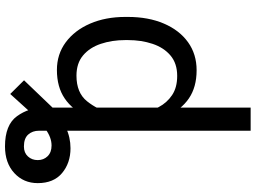

<svg xmlns="http://www.w3.org/2000/svg" viewBox="-145 -645 1003 753"><g transform="rotate(90 356.5 -268.5)"><path d="M401.9 -110.4Q401.9 -110.4 415.5 -110.4Q429.2 -110.4 447.3 -110.4Q465.3 -110.4 479 -110.4Q492.7 -110.4 492.7 -110.4Q492.7 -110.4 492.7 -69.3Q492.7 -28.3 492.7 18.1Q492.7 64.5 492.7 80.1Q492.7 105.5 507.6 122.3Q522.5 139.2 554.7 139.2Q579.1 139.2 593.5 123.5Q607.9 107.9 607.9 85Q607.9 62 592.8 46.4Q577.6 30.8 550.8 30.8Q519.5 30.8 488 53.5Q456.5 76.2 419.4 114.7L348.6 192.9Q348.6 192.9 335.2 179.4Q321.8 166 308.3 152.3Q294.9 138.7 294.9 138.7L406.2 22.5Q442.9 -7.3 480.7 -25.4Q518.6 -43.5 561.5 -43.5Q619.1 -43.5 658.7 -10.5Q698.2 22.5 698.2 85Q698.2 140.6 658.7 177Q619.1 213.4 554.2 213.4Q469.7 213.4 435.8 166.5Q401.9 119.6 401.9 60.1Q401.9 60.1 401.9 34.4Q401.9 8.8 401.9 -25.1Q401.9 -59.1 401.9 -84.7Q401.9 -110.4 401.9 -110.4ZM401.9 -102.5V-750H492.7V0H409.7ZM46.4 -258.3V-268.6Q46.4 -349.1 72.5 -409.9Q98.6 -470.7 145.5 -504.4Q192.4 -538.1 255.4 -538.1Q321.8 -538.1 366.2 -507.6Q410.6 -477.1 435.8 -420.7Q460.9 -364.3 468.3 -286.1V-241.2Q460.9 -164.1 436 -107.7Q411.1 -51.3 366.2 -20.8Q321.3 9.8 254.4 9.8Q192.4 9.8 145.5 -25.1Q98.6 -60.1 72.5 -120.6Q46.4 -181.2 46.4 -258.3ZM137.2 -268.6V-258.3Q137.2 -206.1 151.9 -162.4Q166.5 -118.7 197.3 -92.8Q228 -66.9 276.9 -66.9Q343.8 -66.9 377 -108.2Q410.2 -149.4 424.8 -204.1V-321.8Q417 -357.4 399.9 -389.6Q382.8 -421.9 353 -441.9Q323.2 -461.9 277.8 -461.9Q228.5 -461.9 197.5 -435.5Q166.5 -409.2 151.9 -365.2Q137.2 -321.3 137.2 -268.6Z"/></g></svg>

Font: RobotoDEMO
Style: Regular
Weight: 400
Designer: Christian Robertson
Foundry: Google
Version: Version 2.136